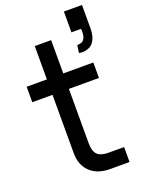

<svg xmlns="http://www.w3.org/2000/svg" viewBox="-156 -907 729 979"><g transform="rotate(-20 208.5 -417.5)"><path d="M319.3 -610.4 325.2 -651.9H329.6Q372.1 -651.9 372.1 -705.6V-709.5Q372.1 -711.4 371.8 -716.1Q371.6 -720.7 371.1 -722.7H319.3V-835.4H417.5V-707.5Q417.5 -673.8 406.2 -649.9Q395 -626 376.5 -617.2Q355.5 -608.4 339.8 -608.4Q329.1 -608.4 319.3 -610.4ZM9.8 -456.1V-540H119.6V-720.7H208.5V-540H371.6V-456.1H208.5V-161.6Q208.5 -118.2 226.8 -99.6Q245.1 -81.1 288.1 -81.1H371.6V0H267.1Q198.2 0 158.9 -37.4Q119.6 -74.7 119.6 -140.1V-456.1Z"/></g></svg>

Font: Vela Sans Med
Style: Regular
Weight: 500
Designer: Principal design: Mikhail Sharanda - project Manrope.
Design modification: Ravid Balaliev
Foundry: Mikhail Sharanda
Version: Version 1.001